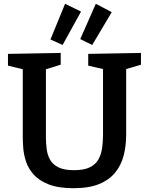

<svg xmlns="http://www.w3.org/2000/svg" viewBox="-20 -981 784 1012"><path d="M445 -697 723 -702V-640L645 -617V-271Q645 -213 632 -162Q619 -111 587.5 -72Q556 -33 502.5 -11Q449 11 368 11Q288 11 237 -9Q186 -29 157.5 -61Q129 -93 117 -130Q105 -167 102.5 -201Q100 -235 100 -259V-616L22 -635V-697L300 -702V-640L222 -616V-259Q222 -227 226 -195.5Q230 -164 244 -139Q258 -114 288 -99Q318 -84 370 -84Q423 -84 454 -99.5Q485 -115 499.5 -142Q514 -169 518.5 -202.5Q523 -236 523 -271V-617L445 -635ZM466 -744 403 -775 485 -961 569 -917ZM310 -744 246 -773 323 -961 407 -920Z"/></svg>

Font: Bitter SemiBold
Style: Regular
Weight: 600
Designer: Sol Matas, and Bitter project Authors
Foundry: Sol Matas
Version: Version 2.001